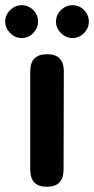

<svg xmlns="http://www.w3.org/2000/svg" viewBox="-58 -717 361 737"><path d="M122 0Q58 0 58 -66V-443Q58 -509 123 -509Q187 -509 187 -443L186 -66Q186 0 122 0ZM25 -571Q0 -571 -19 -590Q-38 -609 -38 -634Q-38 -660 -19 -678.5Q0 -697 25 -697Q51 -697 69.5 -678.5Q88 -660 88 -634Q88 -609 69.5 -590Q51 -571 25 -571ZM220 -571Q195 -571 176 -590Q157 -609 157 -634Q157 -660 176 -678.5Q195 -697 220 -697Q246 -697 264.5 -678.5Q283 -660 283 -634Q283 -609 264.5 -590Q246 -571 220 -571Z"/></svg>

Font: Zen Maru Gothic Black
Style: Regular
Weight: 900
Designer: Yoshimichi Ohira
Foundry: Positype
Version: Version 1.001